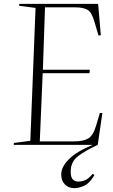

<svg xmlns="http://www.w3.org/2000/svg" viewBox="-20 -750 587 994"><path d="M51 0 52 -10 137 -21 164 -709 79 -720 80 -730H488L502 -568L490 -566L469 -637Q455 -687 432.5 -699.5Q410 -712 369 -712H213L202 -389H445L443 -371H201L186 -18H364Q411 -18 436.5 -33Q462 -48 477 -98L497 -165H510L486 0Q421 30 383.5 59Q346 88 346 138Q346 167 356.5 178.5Q367 190 385 190Q405 190 422.5 182Q440 174 460 150L469 156Q444 199 416 211.5Q388 224 365 224Q334 224 315.5 204.5Q297 185 297 153Q297 114 337 74Q377 34 460 0Z"/></svg>

Font: Literata 72pt ExtraLight
Style: Italic
Weight: 200
Italic angle: -2°
Designer: Latin by Veronika Burian and Jose Scaglione. Greek by Irene Vlachou. Cyrillic by Vera Evstafieva
Foundry: TypeTogether
Version: Version 3.002